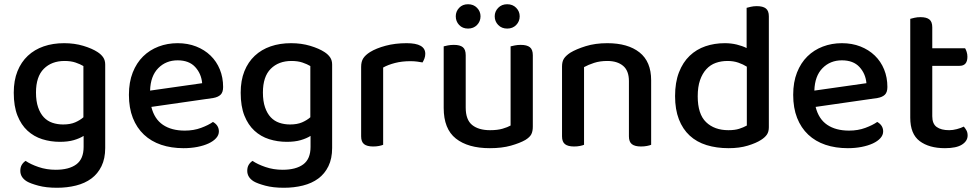

<svg xmlns="http://www.w3.org/2000/svg" viewBox="-20 -686 4629 907"><path d="M375 -44Q356 -32 328.5 -24Q301 -16 263 -16Q219 -16 179.5 -28.5Q140 -41 110 -68.5Q80 -96 62.5 -140Q45 -184 45 -248Q45 -306 62.5 -349.5Q80 -393 111.5 -422.5Q143 -452 186.5 -467Q230 -482 283 -482Q332 -482 373.5 -469.5Q415 -457 441 -440Q458 -429 467.5 -415Q477 -401 477 -381V13Q477 63 459.5 99Q442 135 411.5 157.5Q381 180 339 190.5Q297 201 249 201Q198 201 161 191Q124 181 107 171Q76 152 76 121Q76 104 83 92.5Q90 81 101 74Q124 90 162 103Q200 116 243 116Q306 116 340.5 90.5Q375 65 375 8ZM278 -98Q312 -98 335 -108Q358 -118 374 -132V-374Q359 -383 337 -390.5Q315 -398 285 -398Q224 -398 187 -361Q150 -324 150 -249Q150 -208 160 -179Q170 -150 187 -132Q204 -114 227.5 -106Q251 -98 278 -98Z M695 -181Q709 -124 749.5 -96.5Q790 -69 853 -69Q895 -69 930 -82Q965 -95 986 -110Q1014 -94 1014 -65Q1014 -48 1001 -33.5Q988 -19 965.5 -8.5Q943 2 912.5 8Q882 14 847 14Q789 14 741.5 -2Q694 -18 660 -50Q626 -82 607.5 -129Q589 -176 589 -238Q589 -298 607 -343.5Q625 -389 656 -419.5Q687 -450 729 -466Q771 -482 819 -482Q867 -482 906.5 -466.5Q946 -451 974.5 -423.5Q1003 -396 1018.5 -358Q1034 -320 1034 -275Q1034 -250 1022 -238.5Q1010 -227 987 -223ZM819 -401Q764 -401 727.5 -364Q691 -327 689 -258L935 -293Q931 -338 902 -369.5Q873 -401 819 -401Z M1447 -44Q1428 -32 1400.5 -24Q1373 -16 1335 -16Q1291 -16 1251.5 -28.5Q1212 -41 1182 -68.5Q1152 -96 1134.5 -140Q1117 -184 1117 -248Q1117 -306 1134.5 -349.5Q1152 -393 1183.5 -422.5Q1215 -452 1258.5 -467Q1302 -482 1355 -482Q1404 -482 1445.5 -469.5Q1487 -457 1513 -440Q1530 -429 1539.5 -415Q1549 -401 1549 -381V13Q1549 63 1531.5 99Q1514 135 1483.5 157.5Q1453 180 1411 190.5Q1369 201 1321 201Q1270 201 1233 191Q1196 181 1179 171Q1148 152 1148 121Q1148 104 1155 92.5Q1162 81 1173 74Q1196 90 1234 103Q1272 116 1315 116Q1378 116 1412.5 90.5Q1447 65 1447 8ZM1350 -98Q1384 -98 1407 -108Q1430 -118 1446 -132V-374Q1431 -383 1409 -390.5Q1387 -398 1357 -398Q1296 -398 1259 -361Q1222 -324 1222 -249Q1222 -208 1232 -179Q1242 -150 1259 -132Q1276 -114 1299.5 -106Q1323 -98 1350 -98Z M1790 -2Q1783 1 1770.5 3.5Q1758 6 1743 6Q1714 6 1700 -5Q1686 -16 1686 -42V-370Q1686 -395 1696 -410.5Q1706 -426 1728 -440Q1757 -458 1802 -470Q1847 -482 1901 -482Q1989 -482 1989 -432Q1989 -420 1985 -409.5Q1981 -399 1976 -391Q1966 -393 1951 -395Q1936 -397 1919 -397Q1879 -397 1846 -388.5Q1813 -380 1790 -367Z M2076 -467Q2083 -469 2096 -471.5Q2109 -474 2124 -474Q2153 -474 2166.5 -463Q2180 -452 2180 -425V-178Q2180 -120 2210.5 -95.5Q2241 -71 2295 -71Q2330 -71 2354 -78Q2378 -85 2392 -93V-467Q2400 -469 2412.5 -471.5Q2425 -474 2440 -474Q2469 -474 2483 -463Q2497 -452 2497 -425V-88Q2497 -66 2490 -52Q2483 -38 2462 -25Q2436 -10 2393.5 2Q2351 14 2294 14Q2191 14 2133.5 -31.5Q2076 -77 2076 -176ZM2250 -609Q2250 -585 2233.5 -568Q2217 -551 2191 -551Q2165 -551 2149 -568Q2133 -585 2133 -609Q2133 -632 2149 -649Q2165 -666 2191 -666Q2217 -666 2233.5 -649Q2250 -632 2250 -609ZM2435 -609Q2435 -585 2418.5 -568Q2402 -551 2376 -551Q2350 -551 2333.5 -568Q2317 -585 2317 -609Q2317 -632 2333.5 -649Q2350 -666 2376 -666Q2402 -666 2418.5 -649Q2435 -632 2435 -609Z M2951 -303Q2951 -352 2923.5 -375Q2896 -398 2849 -398Q2814 -398 2786.5 -389Q2759 -380 2739 -369V-2Q2732 1 2719.5 3.5Q2707 6 2692 6Q2663 6 2649 -5Q2635 -16 2635 -42V-372Q2635 -395 2644 -409Q2653 -423 2674 -437Q2702 -454 2747 -468Q2792 -482 2849 -482Q2946 -482 3001 -438.5Q3056 -395 3056 -307V-2Q3049 1 3036 3.5Q3023 6 3008 6Q2979 6 2965 -5Q2951 -16 2951 -42V-303Z M3404 -482Q3434 -482 3460.5 -475.5Q3487 -469 3507 -459V-649Q3514 -651 3527 -654Q3540 -657 3555 -657Q3584 -657 3598 -646Q3612 -635 3612 -609V-85Q3612 -64 3603 -50.5Q3594 -37 3575 -25Q3552 -10 3512.5 2Q3473 14 3422 14Q3365 14 3318 -0.5Q3271 -15 3238 -45.5Q3205 -76 3187 -122.5Q3169 -169 3169 -232Q3169 -297 3187.5 -344.5Q3206 -392 3238 -422.5Q3270 -453 3312.5 -467.5Q3355 -482 3404 -482ZM3508 -371Q3491 -382 3468 -390Q3445 -398 3417 -398Q3387 -398 3361.5 -389Q3336 -380 3317 -359.5Q3298 -339 3287 -307.5Q3276 -276 3276 -231Q3276 -147 3315.5 -109Q3355 -71 3421 -71Q3451 -71 3471.5 -77.5Q3492 -84 3508 -93Z M3833 -181Q3847 -124 3887.5 -96.5Q3928 -69 3991 -69Q4033 -69 4068 -82Q4103 -95 4124 -110Q4152 -94 4152 -65Q4152 -48 4139 -33.5Q4126 -19 4103.5 -8.5Q4081 2 4050.5 8Q4020 14 3985 14Q3927 14 3879.5 -2Q3832 -18 3798 -50Q3764 -82 3745.5 -129Q3727 -176 3727 -238Q3727 -298 3745 -343.5Q3763 -389 3794 -419.5Q3825 -450 3867 -466Q3909 -482 3957 -482Q4005 -482 4044.5 -466.5Q4084 -451 4112.5 -423.5Q4141 -396 4156.5 -358Q4172 -320 4172 -275Q4172 -250 4160 -238.5Q4148 -227 4125 -223ZM3957 -401Q3902 -401 3865.5 -364Q3829 -327 3827 -258L4073 -293Q4069 -338 4040 -369.5Q4011 -401 3957 -401Z M4384 -137Q4384 -101 4405 -86Q4426 -71 4464 -71Q4481 -71 4500 -76Q4519 -81 4533 -88Q4540 -80 4545.5 -70Q4551 -60 4551 -46Q4551 -20 4524.5 -3Q4498 14 4444 14Q4369 14 4324.5 -19.5Q4280 -53 4280 -130V-597Q4287 -599 4300 -602Q4313 -605 4328 -605Q4357 -605 4370.5 -594Q4384 -583 4384 -557V-458H4539Q4543 -452 4546.5 -441Q4550 -430 4550 -418Q4550 -375 4513 -375H4384V-137Z"/></svg>

Font: Baloo Da 2 Medium
Style: Regular
Weight: 500
Designer: Noopur Datye, Sulekha Rajkumar and Ek Type
Foundry: Ek Type
Version: Version 1.640;hotconv 1.0.111;makeotfexe 2.5.65597; ttfautoh